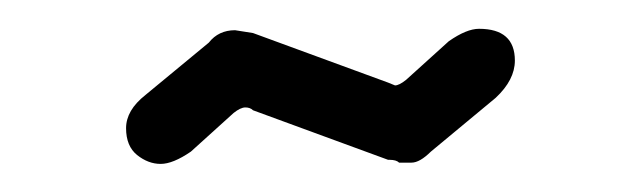

<svg xmlns="http://www.w3.org/2000/svg" viewBox="-20 -289 455 136"><path d="M146.5 -267.6 159.2 -265.6 254.9 -230.5 259.8 -228.5Q262.7 -228.5 267.6 -232.4L297.9 -259.8Q310.5 -268.6 319.3 -268.6Q344.7 -268.6 344.7 -246.1Q344.7 -232.4 331.1 -219.7L285.2 -181.6Q277.3 -173.8 271.5 -173.8H262.7Q260.7 -175.8 255.9 -175.8H254.9L159.2 -210.9Q157.2 -212.9 153.8 -212.9Q150.4 -212.9 145.5 -209L115.2 -181.6Q102.5 -172.9 93.8 -172.9Q85 -172.9 77.1 -179.2Q69.3 -185.5 69.3 -198.2Q69.3 -210.9 83 -221.7L127.9 -258.8Q134.8 -267.6 146.5 -267.6Z"/></svg>

Font: Jura
Style: Book
Weight: 400
Version: Version 2.5